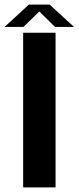

<svg xmlns="http://www.w3.org/2000/svg" viewBox="-34 -818 344 838"><path d="M67 0H208.5V-675H67ZM-14 -700.5H68.5L137.5 -768L206 -700.5H289L182.5 -798H92Z"/></svg>

Font: Anybody UltraCondensed Thin SemiBold
Style: Regular
Weight: 600
Version: Version 1.111